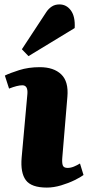

<svg xmlns="http://www.w3.org/2000/svg" viewBox="-20 -835 399 869"><path d="M104 -410Q107 -449 81 -449Q59 -449 21 -434L2 -493Q24 -504 66.5 -517.5Q109 -531 160 -531Q223 -531 257 -498.5Q291 -466 285 -397L262 -122Q260 -99 264 -87Q268 -75 286 -75Q300 -75 314.5 -81Q329 -87 342 -95L358 -43Q345 -33 317.5 -19.5Q290 -6 256.5 4Q223 14 192 14Q122 14 97 -19.5Q72 -53 78 -122ZM190 -781Q200 -796 214.5 -805.5Q229 -815 249 -815Q281 -815 301 -787.5Q321 -760 318 -708L109 -581L79 -612Z"/></svg>

Font: Literata 36pt ExtraBold
Style: Italic
Weight: 800
Italic angle: -2°
Designer: Latin by Veronika Burian and Jose Scaglione. Greek by Irene Vlachou. Cyrillic by Vera Evstafieva
Foundry: TypeTogether
Version: Version 3.002